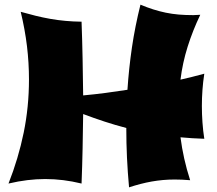

<svg xmlns="http://www.w3.org/2000/svg" viewBox="-20 -761 923 815"><path d="M326.2 18.1Q286.1 8.3 248.3 3.7Q210.4 -1 171.9 -1Q134.3 -1 95.9 3.7Q57.6 8.3 16.1 18.1Q58.1 -88.4 80.6 -198Q103 -307.6 103 -423.8Q103 -494.1 94.5 -565.2Q85.9 -636.2 67.9 -710.9Q100.1 -701.7 131.1 -694.1Q162.1 -686.5 193.6 -680.9Q225.1 -675.3 257.8 -672.4Q290.5 -669.4 326.2 -668.9Q329.1 -589.8 330.6 -512.2Q332 -434.6 333 -356Q381.3 -360.4 427.7 -366.5Q474.1 -372.6 521 -379.9Q526.9 -469.7 540 -559.3Q553.2 -648.9 576.2 -741.2Q604 -729.5 630.1 -721.2Q656.2 -712.9 683.1 -707.3Q710 -701.7 738.8 -699.2Q767.6 -696.8 800.8 -696.8Q807.6 -696.8 814.9 -697.5Q822.3 -698.2 830.1 -698.2Q797.9 -630.9 776.4 -562.5Q754.9 -494.1 746.1 -422.9Q771 -428.2 796.1 -434.8Q821.3 -441.4 847.2 -448.2Q841.8 -413.1 839.4 -379.4Q836.9 -345.7 836.9 -311Q836.9 -276.4 839.4 -241.5Q841.8 -206.5 847.2 -171.9Q820.8 -172.9 795.9 -174.3Q771 -175.8 746.1 -178.2Q752 -132.8 762 -87.9Q772 -43 787.1 3.9Q769 2.4 752.9 1.7Q736.8 1 721.2 1Q695.3 1 671.4 3.2Q647.5 5.4 624 9.5Q600.6 13.7 576.9 19.8Q553.2 25.9 527.8 34.2Q522 -29.3 519 -91.6Q516.1 -153.8 516.1 -217.8Q469.2 -230 423.8 -244.9Q378.4 -259.8 333 -276.9Q332 -203.1 330.6 -129.6Q329.1 -56.2 326.2 18.1Z"/></svg>

Font: Shojumaru
Style: Regular
Weight: 400
Version: Version 1.001